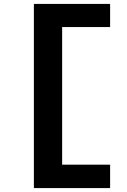

<svg xmlns="http://www.w3.org/2000/svg" viewBox="-20 -817 654 985"><path d="M153.8 147.9V-796.9H544.9V-678.2H298.8V27.8H544.9V147.9Z"/></svg>

Font: IntelOne Mono Bold
Style: Regular
Weight: 700
Designer: Fred Shallcrass
Foundry: Frere-Jones Type LLC
Version: Version 1.200;hotconv 1.1.0;makeotfexe 2.6.0;FJTRelease1.2